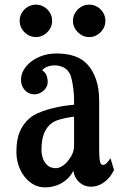

<svg xmlns="http://www.w3.org/2000/svg" viewBox="-20 -791 540 829"><path d="M134.8 -771Q153.8 -771 169.9 -761.5Q186 -752 195.6 -736.1Q205.1 -720.2 205.1 -701.2Q205.1 -682.1 195.6 -666.3Q186 -650.4 169.9 -640.6Q153.8 -630.9 134.8 -630.9Q116.2 -630.9 100.1 -640.6Q84 -650.4 74.5 -666.3Q64.9 -682.1 64.9 -701.2Q64.9 -720.2 74.5 -736.1Q84 -752 100.1 -761.5Q116.2 -771 134.8 -771ZM365.2 -771Q384.3 -771 400.1 -761.5Q416 -752 425.5 -736.1Q435.1 -720.2 435.1 -701.2Q435.1 -682.1 425.5 -666.3Q416 -650.4 400.1 -640.6Q384.3 -630.9 365.2 -630.9Q346.2 -630.9 330.3 -640.6Q314.5 -650.4 304.7 -666.3Q294.9 -682.1 294.9 -701.2Q294.9 -720.2 304.7 -736.1Q314.5 -752 330.3 -761.5Q346.2 -771 365.2 -771ZM224.1 -560.1Q269 -560.1 302.7 -548.3Q336.4 -536.6 358.9 -511.2Q381.8 -485.8 395 -447Q408.2 -408.2 408.2 -356V-147Q408.2 -119.1 409.9 -104.5Q411.6 -89.8 415 -84.5Q418.5 -79.1 423.8 -79.1Q433.1 -79.1 440.2 -86.4Q447.3 -93.8 457 -107.9L472.2 -57.1Q457 -24.4 430.2 -4.6Q403.3 15.1 374 15.1Q352.5 15.1 335.9 5.6Q319.3 -3.9 309.1 -19.8Q298.8 -35.6 296.9 -54.2Q284.7 -29.3 264.6 -13.2Q244.6 2.9 221.4 10.5Q198.2 18.1 174.8 18.1Q148.4 18.1 126 6.1Q103.5 -5.9 86.7 -27.1Q69.8 -48.3 60.3 -76.2Q50.8 -104 50.8 -136.2Q50.8 -188.5 65.7 -222.9Q80.6 -257.3 106.9 -279.8Q121.6 -292.5 142.6 -302Q163.6 -311.5 187.3 -318.4Q210.9 -325.2 233.4 -329.6Q255.9 -334 272.9 -335.9L299.8 -338.9V-358.9Q299.8 -380.9 297.1 -403.3Q294.4 -425.8 290.5 -444.1Q286.6 -462.4 282.2 -471.2Q271.5 -492.2 253.2 -500.5Q234.9 -508.8 215.8 -508.8Q199.2 -508.8 183.6 -502.7Q168 -496.6 162.1 -486.8Q174.3 -480.5 180.2 -466.6Q186 -452.6 186 -437Q186 -422.9 177.7 -410.6Q169.4 -398.4 156.2 -391.1Q143.1 -383.8 128.9 -383.8Q111.8 -383.8 98.6 -392.3Q85.4 -400.9 78.1 -415Q70.8 -429.2 70.8 -444.8Q70.8 -465.3 78.4 -481.4Q85.9 -497.6 101.1 -513.2Q119.6 -532.7 151.9 -546.4Q184.1 -560.1 224.1 -560.1ZM284.2 -285.2Q262.2 -281.7 237.3 -274.9Q212.4 -268.1 196.8 -253.9Q178.2 -237.3 168.7 -210.9Q159.2 -184.6 159.2 -144Q159.2 -123 166 -105Q172.9 -86.9 186.5 -75.9Q200.2 -64.9 221.2 -64.9Q234.4 -64.9 248 -73.5Q261.7 -82 273.4 -96.2Q285.2 -110.4 292.5 -127Q299.8 -143.6 299.8 -159.2V-287.1Z"/></svg>

Font: BIZ UDMincho
Style: Bold
Weight: 700
Monospace: yes
Designer: TypeBank Co., Ltd.
Foundry: Morisawa Inc.
Version: Version 1.06